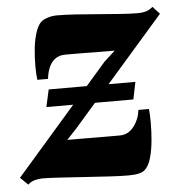

<svg xmlns="http://www.w3.org/2000/svg" viewBox="-65 -595 614 653"><g transform="rotate(-5 241.5 -269.0)"><path d="M6 13.5 -20.5 -12 300 -380 338 -415Q324 -415 307 -415Q290 -415 271.8 -415.2Q253.5 -415.5 235.5 -415.8Q217.5 -416 200.5 -416Q183.5 -416 169.5 -416Q147.5 -416 133.8 -405Q120 -394 113 -376.5Q106 -359 104 -339H67.5Q65 -355.5 64.8 -384.8Q64.5 -414 68 -446.8Q71.5 -479.5 80.8 -505.5Q90 -531.5 106.5 -540.5Q111.5 -543.5 124.2 -547.5Q137 -551.5 154.5 -551.5Q181.5 -551.5 218.5 -549Q255.5 -546.5 294.8 -543.2Q334 -540 369 -537.5Q404 -535 427 -535Q444.5 -535 456.8 -539Q469 -543 479 -552L502.5 -526.5L183 -160.5L151 -126.5Q170 -126.5 191 -126.5Q212 -126.5 234.5 -126.2Q257 -126 281 -126Q305 -126 330.5 -126Q359 -126 378 -150.2Q397 -174.5 401 -207H437Q439 -188 439 -158.5Q439 -129 436 -97.2Q433 -65.5 425.5 -39.5Q418 -13.5 404.5 -1.5Q398 5 384.2 8.5Q370.5 12 347.5 12Q319.5 12 279.2 9.5Q239 7 196 4.2Q153 1.5 115.2 -1Q77.5 -3.5 54.5 -3.5Q42 -3.5 28.2 0.5Q14.5 4.5 6 13.5ZM90 -244 103 -303H399L387 -244Z"/></g></svg>

Font: Merriweather 60pt Black
Style: Italic
Weight: 900
Italic angle: -7.8°
Version: Version 2.101